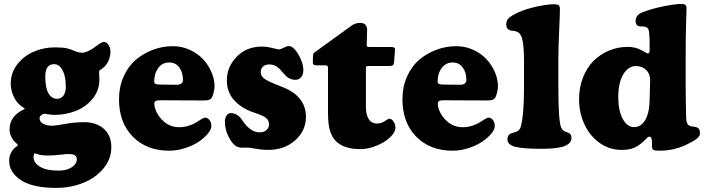

<svg xmlns="http://www.w3.org/2000/svg" viewBox="-20 -729 3492 950"><path d="M33.2 -315.9Q33.2 -369.6 66.2 -411.4Q99.1 -453.1 148.2 -473.9Q197.3 -494.6 251.5 -494.6Q288.1 -494.6 308.1 -490.5Q328.1 -486.3 348.1 -477.1Q371.6 -467.8 388.2 -467.8Q396 -467.8 416 -476.1Q432.6 -482.9 457.8 -502.2Q482.9 -521.5 494.1 -521.5Q505.9 -521.5 516.1 -507.8Q526.4 -494.1 526.4 -473.1Q526.4 -448.2 515.9 -426.3Q505.4 -404.3 487.8 -391.1Q485.4 -389.2 481.9 -387Q478.5 -384.8 476.8 -383.5Q475.1 -382.3 473.4 -380.9Q471.7 -379.4 470.9 -377.9Q470.2 -376.5 470.2 -375Q470.2 -372.6 470.9 -357.7Q471.7 -342.8 471.7 -335.4Q471.7 -281.2 438.2 -240.5Q404.8 -199.7 355 -180.2Q305.2 -160.6 249.5 -160.6Q234.9 -160.6 218.8 -163.3Q202.6 -166 200.7 -166Q194.3 -166 186.5 -161.1Q175.8 -153.8 175.8 -144.5Q175.8 -126 194.3 -116.5Q212.9 -106.9 236.8 -106.9Q253.9 -106.9 301.3 -115.7Q348.6 -124.5 396 -124.5Q456.1 -124.5 493.4 -92Q530.8 -59.6 530.8 -0.5Q530.8 57.6 492.2 104.2Q453.6 150.9 391.6 175.8Q329.6 200.7 258.3 200.7Q142.1 200.7 83.7 162.4Q25.4 124 25.4 66.4Q25.4 42.5 36.4 23.4Q47.4 4.4 64.5 -6.3Q68.8 -8.8 68.8 -11.2Q68.8 -12.2 64.5 -16.6Q54.2 -25.9 48.3 -32.2Q42.5 -38.6 34.9 -54.7Q27.3 -70.8 27.3 -88.4Q27.3 -150.9 91.3 -184.6Q92.8 -185.1 94.7 -186Q96.7 -187 97.9 -187.5Q99.1 -188 100.3 -188.7Q101.6 -189.5 102.1 -190.2Q102.5 -190.9 102.5 -191.4Q102.5 -192.4 91.3 -199.7Q65.4 -215.8 49.3 -247.8Q33.2 -279.8 33.2 -315.9ZM263.2 -240.2Q282.7 -240.2 294.2 -256.3Q305.7 -272.5 305.7 -298.8Q305.7 -350.6 289.8 -381.1Q273.9 -411.6 247.6 -411.6Q204.1 -411.6 204.1 -350.1Q204.1 -295.4 219.5 -267.8Q234.9 -240.2 263.2 -240.2ZM146 48.3Q146 76.2 177.5 95.7Q209 115.2 269.5 115.2Q310.1 115.2 335 98.6Q359.9 82 359.9 59.6Q359.9 45.4 350.3 39.3Q340.8 33.2 320.3 33.2Q306.6 33.2 274.2 36.9Q241.7 40.5 217.3 40.5Q181.6 40.5 160.6 32.2Q154.8 29.3 152.8 29.3Q151.4 29.3 149.4 32.2Q146 39.1 146 48.3Z M835.4 -500.5Q879.9 -500.5 919.2 -482.4Q958.5 -464.4 984.9 -435.8Q1011.2 -407.2 1026.4 -372.1Q1041.5 -336.9 1041.5 -302.7Q1041.5 -286.1 1036.6 -269Q1031.7 -252 1027.8 -245.1Q1022.9 -237.8 1014.4 -234.9Q1005.9 -231.9 982.4 -231.9L772 -232.9Q756.3 -232.9 750 -229Q743.7 -225.1 743.7 -215.8Q743.7 -203.1 748 -190.4Q761.2 -152.3 792.7 -126Q824.2 -99.6 867.7 -99.6Q891.1 -99.6 914.1 -106.9Q937 -114.3 950.7 -123.3Q964.4 -132.3 976.8 -139.6Q989.3 -147 994.6 -147Q1006.8 -147 1016.4 -135.3Q1025.9 -123.5 1025.9 -105.5Q1025.9 -88.9 1008.5 -67.9Q991.2 -46.9 963.6 -28.1Q936 -9.3 896.5 3.7Q856.9 16.6 816.9 16.6Q705.6 16.6 637.2 -52.7Q568.8 -122.1 568.8 -237.8Q568.8 -298.8 591.3 -349.6Q613.8 -400.4 651.4 -432.6Q689 -464.8 736.6 -482.7Q784.2 -500.5 835.4 -500.5ZM854.5 -309.6Q869.1 -309.6 877.2 -315.7Q885.3 -321.8 885.3 -333Q885.3 -370.6 867.2 -395.3Q849.1 -419.9 817.4 -419.9Q769 -419.9 749 -365.7Q743.2 -347.2 743.2 -324.2Q743.2 -315.9 751 -313.2Q758.8 -310.5 775.9 -310.5Z M1176.8 -137.2Q1216.8 -74.2 1264.2 -74.2Q1286.6 -74.2 1298.8 -85.7Q1311 -97.2 1311 -112.8Q1311 -133.8 1295.7 -146Q1280.3 -158.2 1234.4 -172.9Q1176.3 -192.4 1139.4 -232.2Q1102.5 -272 1102.5 -332Q1102.5 -398.4 1151.4 -448.5Q1200.2 -498.5 1275.9 -498.5Q1299.3 -498.5 1327.4 -491.5Q1355.5 -484.4 1359.9 -484.4Q1368.2 -484.4 1383.5 -492.7Q1398.9 -501 1408.2 -501Q1432.6 -501 1456.8 -458.7Q1481 -416.5 1481 -383.8Q1481 -358.9 1469.2 -346.4Q1457.5 -334 1441.9 -334Q1417 -334 1396.5 -351.6Q1391.1 -356.4 1378.9 -370.6Q1366.7 -384.8 1363.8 -387.7Q1342.3 -410.2 1312 -410.2Q1293 -410.2 1281.5 -399.7Q1270 -389.2 1270 -372.6Q1270 -352.1 1288.8 -338.9Q1307.6 -325.7 1370.1 -301.3Q1493.7 -256.3 1493.7 -150.9Q1493.7 -82 1440.4 -34.7Q1387.2 12.7 1307.1 12.7Q1288.6 12.7 1271 10.7Q1253.4 8.8 1236.6 5.6Q1219.7 2.4 1215.8 2Q1200.7 1 1189.7 1.7Q1178.7 2.4 1167.5 1Q1156.2 -0.5 1147.5 -6.3Q1127 -19.5 1109.9 -54.7Q1092.8 -89.8 1092.8 -125.5Q1092.8 -144 1100.6 -156.7Q1108.4 -169.4 1121.6 -169.4Q1153.3 -169.4 1176.8 -137.2Z M1790.5 -200.2Q1790.5 -160.6 1804.7 -139.2Q1818.8 -117.7 1845.2 -117.7Q1868.2 -117.7 1889.2 -133.3Q1901.4 -141.6 1907.2 -141.6Q1917.5 -141.6 1927 -127.7Q1936.5 -113.8 1936.5 -97.7Q1936.5 -74.7 1910.4 -49.8Q1884.3 -24.9 1843.3 -8.1Q1802.2 8.8 1763.2 8.8Q1645 8.8 1615.7 -73.7Q1603 -105 1603 -170.9V-393.1Q1603 -405.8 1591.3 -405.8H1546.4Q1535.6 -405.8 1531.7 -409.4Q1527.8 -413.1 1527.8 -420.4Q1527.8 -441.9 1528.8 -455.6Q1529.8 -465.3 1537.6 -470.7L1718.8 -601.6Q1738.3 -615.7 1761.2 -615.7Q1796.4 -615.7 1796.4 -580.6Q1796.4 -567.4 1795.4 -538.6Q1794.4 -509.8 1794.4 -507.8Q1794.4 -500 1797.1 -498.3Q1799.8 -496.6 1808.6 -496.6H1910.6Q1924.3 -496.6 1929.4 -494.1Q1934.6 -491.7 1934.6 -483.4Q1934.6 -482.9 1933.6 -473.1L1930.2 -425.3Q1928.7 -409.2 1923.3 -405.8Q1918 -402.3 1901.4 -402.3H1800.3Q1794.4 -402.3 1792.5 -400.1Q1790.5 -397.9 1790.5 -392.6Z M2237.8 -500.5Q2282.2 -500.5 2321.5 -482.4Q2360.8 -464.4 2387.2 -435.8Q2413.6 -407.2 2428.7 -372.1Q2443.8 -336.9 2443.8 -302.7Q2443.8 -286.1 2439 -269Q2434.1 -252 2430.2 -245.1Q2425.3 -237.8 2416.7 -234.9Q2408.2 -231.9 2384.8 -231.9L2174.3 -232.9Q2158.7 -232.9 2152.3 -229Q2146 -225.1 2146 -215.8Q2146 -203.1 2150.4 -190.4Q2163.6 -152.3 2195.1 -126Q2226.6 -99.6 2270 -99.6Q2293.5 -99.6 2316.4 -106.9Q2339.4 -114.3 2353 -123.3Q2366.7 -132.3 2379.2 -139.6Q2391.6 -147 2397 -147Q2409.2 -147 2418.7 -135.3Q2428.2 -123.5 2428.2 -105.5Q2428.2 -88.9 2410.9 -67.9Q2393.6 -46.9 2366 -28.1Q2338.4 -9.3 2298.8 3.7Q2259.3 16.6 2219.2 16.6Q2107.9 16.6 2039.6 -52.7Q1971.2 -122.1 1971.2 -237.8Q1971.2 -298.8 1993.7 -349.6Q2016.1 -400.4 2053.7 -432.6Q2091.3 -464.8 2138.9 -482.7Q2186.5 -500.5 2237.8 -500.5ZM2256.8 -309.6Q2271.5 -309.6 2279.5 -315.7Q2287.6 -321.8 2287.6 -333Q2287.6 -370.6 2269.5 -395.3Q2251.5 -419.9 2219.7 -419.9Q2171.4 -419.9 2151.4 -365.7Q2145.5 -347.2 2145.5 -324.2Q2145.5 -315.9 2153.3 -313.2Q2161.1 -310.5 2178.2 -310.5Z M2572.8 -295.4V-418.5Q2572.8 -494.6 2565.7 -528.6Q2558.6 -562.5 2540 -571.3Q2533.2 -574.2 2527.1 -575.4Q2521 -576.7 2515.1 -577.1Q2509.3 -577.6 2506.3 -578.1Q2484.9 -584.5 2484.9 -606.9Q2484.9 -623 2491.9 -633.1Q2499 -643.1 2515.6 -652.8Q2555.2 -676.8 2617.9 -692.4Q2680.7 -708 2723.1 -708Q2737.3 -708 2743.9 -703.1Q2750.5 -698.2 2750.5 -684.6Q2750.5 -663.1 2746.6 -575.7Q2742.7 -488.3 2742.7 -425.8V-301.8Q2742.7 -136.2 2755.4 -101.1Q2760.3 -85.9 2773.4 -79.6Q2775.4 -78.6 2784.4 -75.2Q2793.5 -71.8 2797.4 -69.3Q2807.6 -62.5 2807.6 -46.4Q2807.6 -20 2773.4 -6.3Q2739.3 7.3 2658.2 7.3Q2567.9 7.3 2529.3 -2.7Q2490.7 -12.7 2490.7 -39.6Q2490.7 -61.5 2508.3 -68.8Q2512.7 -70.8 2522 -73.2Q2531.2 -75.7 2534.7 -77.1Q2551.8 -84 2556.6 -101.6Q2572.8 -160.2 2572.8 -295.4Z M2845.2 -237.3Q2845.2 -295.9 2864.5 -345.2Q2883.8 -394.5 2916.7 -427.5Q2949.7 -460.4 2993.7 -478.8Q3037.6 -497.1 3086.9 -497.1Q3126 -497.1 3158.7 -478Q3163.1 -476.1 3169.2 -472.2Q3175.3 -468.3 3179 -466.6Q3182.6 -464.8 3186.5 -464.8Q3194.3 -464.8 3194.3 -481.9V-501.5Q3194.3 -568.4 3189 -582.5Q3184.6 -592.8 3171.9 -596.7Q3167.5 -598.1 3158.4 -597.9Q3149.4 -597.7 3141.6 -599.1Q3125 -603 3125 -626Q3125 -655.3 3159.7 -668.5Q3205.1 -686 3262.9 -697.8Q3320.8 -709.5 3354 -709.5Q3377 -709.5 3377 -688.5Q3377 -685.1 3374.8 -614.5Q3372.6 -543.9 3372.6 -446.8V-301.8Q3372.6 -256.3 3373.8 -205.3Q3375 -154.3 3375 -149.4Q3375 -114.3 3392.6 -106.4Q3400.9 -103 3409.9 -102.5Q3418.9 -102.1 3425.3 -99.6Q3436.5 -95.7 3439.9 -88.6Q3443.4 -81.5 3443.4 -68.8Q3443.4 -45.4 3390.6 -20.5Q3323.2 16.6 3241.7 16.6Q3220.2 16.6 3213.4 13.2Q3206.5 9.8 3206.1 -3.9Q3206.1 -7.8 3205.8 -16.8Q3205.6 -25.9 3205.6 -30.8Q3205.6 -52.7 3191.9 -52.7Q3189.5 -52.7 3187 -51.3Q3184.6 -49.8 3182.6 -47.9Q3180.7 -45.9 3176.5 -41.3Q3172.4 -36.6 3168.5 -33.2Q3142.1 -8.3 3117.7 2.2Q3093.3 12.7 3055.2 12.7Q2995.1 12.7 2946.5 -22.2Q2897.9 -57.1 2871.6 -114Q2845.2 -170.9 2845.2 -237.3ZM3117.7 -100.1Q3151.4 -100.1 3172.1 -134.5Q3192.9 -168.9 3194.3 -232.4L3196.8 -332.5Q3197.3 -362.3 3177.7 -382.3Q3158.2 -402.3 3126.5 -402.3Q3088.9 -402.3 3064 -361.1Q3039.1 -319.8 3039.1 -247.6Q3039.1 -182.1 3061 -141.1Q3083 -100.1 3117.7 -100.1Z"/></svg>

Font: Cooper* ExtraBold
Style: Regular
Weight: 800
Designer: Owen Earl
Foundry: indestructible type*
Version: Version 0.001